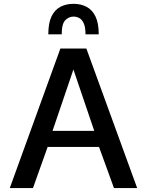

<svg xmlns="http://www.w3.org/2000/svg" viewBox="-20 -958 749 978"><path d="M29.8 0 287.6 -710.9H419.9L678.7 0H560.5L484.4 -209.5H222.7L147.9 0ZM247.6 -291.5H460L354 -604ZM226.1 -783.2Q226.1 -840.3 242.4 -874.3Q258.8 -908.2 287.8 -923.3Q316.9 -938.5 354 -938.5Q392.1 -938.5 420.9 -923.3Q449.7 -908.2 466.3 -874.3Q482.9 -840.3 482.9 -783.2H415.5Q415.5 -819.3 406.7 -838.9Q397.9 -858.4 384 -866Q370.1 -873.5 354 -873.5Q331.1 -873.5 312.7 -855.2Q294.4 -836.9 294.4 -783.2Z"/></svg>

Font: Comme Medium
Style: Regular
Weight: 500
Version: Version 1.000;gftools[0.9.27]